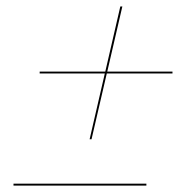

<svg xmlns="http://www.w3.org/2000/svg" viewBox="-20 -580 570 593"><path d="M21.7 -12.7H432.1V-6.8H21.7ZM256.8 -149.9 303.7 -353H102.5V-358.9H305.2L351.6 -560.1H357.9L311.3 -358.9H512.7V-353H309.8L262.7 -149.9Z"/></svg>

Font: Bodoni* 36
Style: Bold Italic
Weight: 700
Italic angle: -13°
Version: Version 2.000; ttfautohint (v1.8.1)